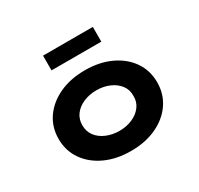

<svg xmlns="http://www.w3.org/2000/svg" viewBox="-157 -935 1180 1138"><g transform="rotate(-30 433.0 -365.5)"><path d="M433.6 10Q334.9 10 258.6 -25.3Q182.3 -60.6 139 -123.1Q95.7 -185.7 95.7 -265.9Q95.7 -347 139 -409.1Q182.3 -471.2 258.6 -506.5Q334.9 -541.7 433.6 -541.7Q532 -541.7 608 -506.5Q684 -471.2 727 -409.1Q770 -347 770 -265.9Q770 -185.7 727 -123.1Q684 -60.6 608 -25.3Q532 10 433.6 10ZM434.2 -127.6Q482.2 -127.6 522.3 -145.2Q562.4 -162.7 585.7 -194Q609 -225.4 607.6 -265.9Q609 -307.4 585.7 -338.5Q562.4 -369.6 522.3 -387.1Q482.2 -404.7 434.2 -404.7Q384.7 -404.7 344 -387.1Q303.4 -369.6 280.5 -338.3Q257.7 -307 258.1 -265.9Q257.7 -225.4 280.5 -194Q303.4 -162.7 344 -145.2Q384.7 -127.6 434.2 -127.6ZM262.7 -639.7V-740.5H603.5V-639.7Z"/></g></svg>

Font: Lexend Mega
Style: Regular
Weight: 400
Designer: Bonnie Shaver-Troup, Thomas Jockin
Foundry: Lexend
Version: Version 1.007